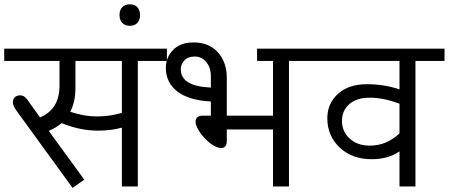

<svg xmlns="http://www.w3.org/2000/svg" viewBox="-35 -875 2106 901"><path d="M536.9 -345.3V-589H319V-461.6Q319 -396.9 294.7 -350.4Q359.5 -328.6 419.4 -328.6Q479.3 -328.6 536.9 -345.3ZM93 -407.5 152.7 -324.1Q244.2 -362 244.2 -473.2V-589H-15.2V-646.6H748.2V-589H611.7V0H536.9V-276Q485.8 -261.9 424.7 -261.9Q341.3 -261.9 253.8 -297.3Q229 -275.5 193.6 -260.9L360.5 -31.9L305.4 6.6L44 -353.4Q25.3 -378.2 25.3 -393.8Q25.3 -409.5 34.6 -418.6Q44 -427.7 60.9 -427.7Q77.9 -427.7 93 -407.5Z M538.4 -767.9Q525.8 -782.1 525.8 -804.6Q525.8 -827.1 538.4 -841Q551.1 -854.9 574.1 -854.9Q597.1 -854.9 609.7 -841Q622.3 -827.1 622.3 -804.6Q622.3 -782.1 609.7 -767.9Q597.1 -753.8 574.1 -753.8Q551.1 -753.8 538.4 -767.9Z M813.4 -549.5Q813.4 -470.2 954.5 -464.1V-517.2Q954.5 -558.1 933 -583.9Q911.5 -609.7 879.2 -609.7Q846.8 -609.7 830.1 -591.5Q813.4 -573.3 813.4 -549.5ZM1246.2 0V-267.4H1029.3V-213.3Q1029.3 -180.5 1002.5 -180.5Q988.4 -180.5 969.2 -191.1Q949.9 -201.7 930 -221.7Q910 -241.7 896.4 -264.7Q882.7 -287.7 882.7 -303.3Q882.7 -332.2 916.6 -332.2H954.5V-398.9Q849.8 -404.4 796.5 -446.2Q743.2 -487.9 743.2 -557.1Q743.2 -605.2 777 -640.5Q810.9 -675.9 873.1 -675.9Q945.9 -675.9 987.6 -629.4Q1029.3 -582.9 1029.3 -508.6V-332.2H1246.2V-589H1171.4V-646.6H1458V-589H1321V0Z M1839.7 0V-164.8Q1787.7 -127.9 1709.3 -127.9Q1616.8 -127.9 1558.9 -182.8Q1501 -237.6 1501 -320Q1501 -389.3 1551.1 -434.5Q1601.1 -479.8 1685.5 -479.8Q1770 -479.8 1839.7 -455.5V-589H1427.7V-646.6H2051.1V-589H1914.6V0ZM1700.7 -191.6Q1779.1 -191.6 1839.7 -249.2V-388.3Q1763.9 -416.6 1701.2 -416.6Q1638.5 -416.6 1604.1 -386.2Q1569.8 -355.9 1569.8 -307.1Q1569.8 -258.3 1605.7 -225Q1641.6 -191.6 1700.7 -191.6Z"/></svg>

Font: Khula
Style: Regular
Weight: 400
Designer: Erin McLaughlin, Steve Matteson
Version: Version 1.000;PS 1.0;hotconv 1.0.72;makeotf.lib2.5.5900; ttf